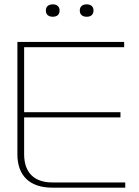

<svg xmlns="http://www.w3.org/2000/svg" viewBox="-20 -863 641 883"><path d="M60 -670V-153C60 -55 117 0 220 0H556V-24H220C137 -24 91 -70 91 -153V-323H534V-347H91V-646H551V-670ZM191 -814C191 -797 202 -786 223 -786C243 -786 254 -797 254 -814V-815C254 -832 243 -843 223 -843C202 -843 191 -832 191 -815ZM347 -814C347 -797 358 -786 379 -786C399 -786 410 -797 410 -814V-815C410 -832 399 -843 379 -843C358 -843 347 -832 347 -815Z"/></svg>

Font: LT Wave Thin
Style: Regular
Weight: 100
Designer: Daniel Lyons
Version: Version 2.5 (Glyphs App)